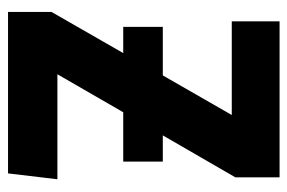

<svg xmlns="http://www.w3.org/2000/svg" viewBox="-142 -592 733 490"><g transform="rotate(90 225.0 -346.5)"><path d="M169 -126H437L422 0H10V-111L115 -294H48V-395H172L273 -571H34V-693H432V-580L325 -395H392V-294H266Z"/></g></svg>

Font: Fira Sans Extra Condensed
Style: Bold
Weight: 700
Width: 1
Designer: Carrois Corporate & Edenspiekermann AG
Foundry: Carrois Corporate GbR & Edenspiekermann AG
Version: Version 4.203